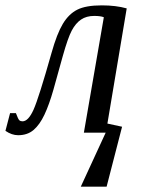

<svg xmlns="http://www.w3.org/2000/svg" viewBox="-67 -490 523 709"><path d="M383.8 -22 326.7 199.2H231.4L323.2 0H242.7L316.4 -426.3Q304.7 -431.2 280.8 -431.2Q252 -431.2 232.2 -417.7Q212.4 -404.3 198 -377.2Q183.6 -350.1 164.6 -282.2Q145.5 -212.4 130.1 -158.2Q114.7 -104 97.2 -66.7Q79.6 -29.3 56.9 -10Q34.2 9.3 0 9.3Q-23.4 9.3 -46.9 -6.8L-29.8 -72.3H-8.3Q0 -49.8 4.4 -45.9Q8.8 -42 16.1 -42Q37.6 -42 56.9 -85Q76.2 -127.9 123.5 -295.4Q143.1 -365.2 165 -401.9Q187 -438.5 218.5 -454.3Q250 -470.2 309.1 -470.2Q360.8 -470.2 400.9 -459L329.6 -33.7Z"/></svg>

Font: Tinos
Style: Italic
Weight: 400
Italic angle: -16.333°
Designer: Steve Matteson
Foundry: Monotype Imaging Inc.
Version: Version 1.32